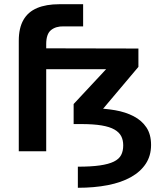

<svg xmlns="http://www.w3.org/2000/svg" viewBox="-20 -717 753 910"><path d="M349 173V73Q412 73 453.5 67Q495 61 519.5 49Q544 37 554 18Q564 -1 564 -28Q564 -53 554.5 -71.5Q545 -90 522.5 -103Q500 -116 461.5 -122.5Q423 -129 364 -129H329V-224L523 -432L541 -389H183V-488L636 -487V-400L431 -157L423 -204Q477 -203 526 -194.5Q575 -186 613.5 -166Q652 -146 674 -113Q696 -80 696 -30Q696 21 671 59Q646 97 600.5 122.5Q555 148 491 160.5Q427 173 349 173ZM69 0V-524Q69 -584 91 -622.5Q113 -661 156 -679Q199 -697 261 -697H374V-592H282Q245 -593 222 -574.5Q199 -556 199 -508V0Z"/></svg>

Font: Syne
Style: Bold
Weight: 700
Designer: Lucas Descroix
Foundry: Bonjour Monde
Version: Version 2.200